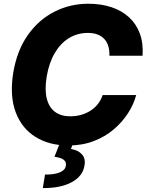

<svg xmlns="http://www.w3.org/2000/svg" viewBox="-20 -757 772 1012"><path d="M340.3 9.8Q239.7 9.8 167.2 -35.2Q94.7 -80.1 62.5 -166Q30.3 -252 49.8 -374Q69.8 -492.2 127.4 -573.2Q185.1 -654.3 267.8 -695.8Q350.6 -737.3 444.8 -737.3Q513.2 -737.3 567.9 -719Q622.6 -700.7 660.6 -665.5Q698.7 -630.4 717.3 -579.6Q735.8 -528.8 731.4 -463.4H556.6Q557.6 -491.2 551 -513.4Q544.4 -535.6 530 -551.3Q515.6 -566.9 493.9 -575.2Q472.2 -583.5 443.4 -583.5Q388.2 -583.5 343.5 -556.2Q298.8 -528.8 268.6 -477.3Q238.3 -425.8 226.1 -353.5Q214.8 -283.7 226.6 -237.3Q238.3 -190.9 269.8 -167.5Q301.3 -144 350.1 -144Q381.3 -144 408.4 -151.9Q435.5 -159.7 457.8 -174.1Q480 -188.5 496.1 -209Q512.2 -229.5 521 -255.9H697.8Q685.1 -207.5 654.8 -160.4Q624.5 -113.3 579.1 -74.7Q533.7 -36.1 473.6 -13.2Q413.6 9.8 340.3 9.8ZM295.9 -3.9H365.7L354 28.3Q392.1 34.2 412.1 56.9Q432.1 79.6 425.3 115.2Q417 170.9 358.9 202.9Q300.8 234.9 205.6 234.4L217.3 163.1Q265.6 163.6 293.9 152.1Q322.3 140.6 326.7 119.1Q331.5 98.1 316.7 85.9Q301.8 73.7 267.1 69.3Z"/></svg>

Font: Inter Tight ExtraBold
Style: Italic
Weight: 800
Italic angle: -9.39999°
Designer: Rasmus Andersson
Foundry: rsms
Version: Version 3.004